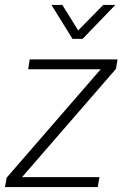

<svg xmlns="http://www.w3.org/2000/svg" viewBox="-37 -756 495 776"><path d="M358 0H-17L-10 -38L370 -476H77L83 -516H438L432 -478L52 -40H365ZM297 -599H256L171 -736H215L279 -633L380 -736H429Z"/></svg>

Font: Creato Display Light
Style: Italic
Weight: 300
Italic angle: -10°
Version: Version 1.000